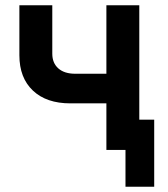

<svg xmlns="http://www.w3.org/2000/svg" viewBox="-20 -570 640 730"><path d="M457.1 140V-115.1H566.3V140ZM384.5 0V-177H247.5Q156.6 -177 105.2 -225.5Q53.7 -274 53.7 -359.9V-550H178.8V-365.8Q178.8 -330.3 201.8 -309.9Q224.8 -289.6 266.3 -289.6H384.5V-550H509.6V0Z"/></svg>

Font: Pitagon Sans Mono
Style: Regular
Weight: 400
Monospace: yes
Designer: Travis Tran
Foundry: Pitagon
Version: Version 1.001;gftools[0.9.26]